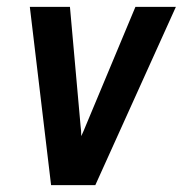

<svg xmlns="http://www.w3.org/2000/svg" viewBox="-20 -540 540 560"><path d="M129 0 67 -520H184L215 -173Q216 -166 216.5 -158.5Q217 -151 217 -143Q221 -151 224 -158.5Q227 -166 230 -173L375 -520H493L258 0Z"/></svg>

Font: Iosevka SS04
Style: Bold Italic
Weight: 700
Italic angle: -9°
Monospace: yes
Designer: Belleve Invis
Foundry: Belleve Invis
Version: Version 19.0.0; ttfautohint (v1.8.4)